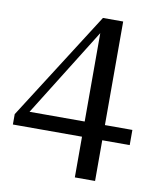

<svg xmlns="http://www.w3.org/2000/svg" viewBox="-78 -624 655 785"><g transform="rotate(10 249.5 -231.0)"><path d="M286 100V-69H-1V-112L286 -562H370V-132H484V-69H370V100ZM57 -132H286V-499Z"/></g></svg>

Font: Belleza
Style: Regular
Weight: 400
Designer: Eduardo Rodriguez Tunni
Foundry: Eduardo Rodriguez Tunni
Version: Version 1.003; ttfautohint (v1.8.4.7-5d5b)